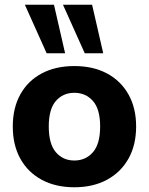

<svg xmlns="http://www.w3.org/2000/svg" viewBox="-20 -780 629 811"><path d="M294 11Q215 11 156.5 -20.5Q98 -52 66 -109.5Q34 -167 34 -246Q34 -324 66 -381.5Q98 -439 156.5 -470Q215 -501 294 -501Q373 -501 431.5 -470Q490 -439 522.5 -381.5Q555 -324 555 -246Q555 -167 522.5 -109.5Q490 -52 431.5 -20.5Q373 11 294 11ZM294 -102Q342 -102 372.5 -137Q403 -172 403 -246Q403 -319 372.5 -353.5Q342 -388 294 -388Q246 -388 216 -353.5Q186 -319 186 -246Q186 -172 216 -137Q246 -102 294 -102ZM338 -555 246 -760H369L416 -555ZM177 -555 85 -760H208L255 -555Z"/></svg>

Font: Nunito Sans ExtraBold
Style: Regular
Weight: 800
Designer: Vernon Adams
Foundry: Vernon Adams
Version: Version 3.101; ttfautohint (v1.8.4.7-5d5b);gftools[0.9.27]